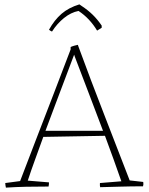

<svg xmlns="http://www.w3.org/2000/svg" viewBox="-20 -851 680 878"><path d="M7 7Q6 3 5 -3.5Q4 -10 4 -14L72 -23Q105 -110 145 -213.5Q185 -317 226 -423.5Q267 -530 303 -625V-636Q309 -639 319.5 -642Q330 -645 336 -646L338 -640Q396 -482 457 -325.5Q518 -169 573 -26L635 -19Q637 -8 634 1Q580 1 530 2.5Q480 4 438 5Q436 -3 437 -14L535 -22Q518 -71 499 -123.5Q480 -176 460 -230L178 -225Q159 -172 140.5 -121.5Q122 -71 107 -25L204 -17Q204 -13 203.5 -7.5Q203 -2 202 2Q146 2 99.5 3Q53 4 7 7ZM188 -253H451Q419 -338 386.5 -423Q354 -508 322 -592L319 -601Q304 -561 283 -505.5Q262 -450 237.5 -385Q213 -320 188 -253ZM343 -831 353 -824Q382 -805 404 -783.5Q426 -762 445 -734V-724L424 -711Q408 -738 386.5 -761Q365 -784 339 -801Q304 -794 272.5 -768.5Q241 -743 218 -707Q216 -707 211 -710Q206 -713 204 -715Q229 -760 261.5 -788Q294 -816 343 -831Z"/></svg>

Font: Labrada ExtraLight
Style: Regular
Weight: 200
Designer: Mercedes Jáuregui
Foundry: Omnibus-Type Team
Version: Version 1.000; ttfautohint (v1.8.4.7-5d5b)